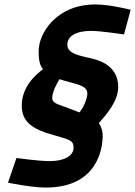

<svg xmlns="http://www.w3.org/2000/svg" viewBox="-20 -657 608 864"><path d="M310 -283C354 -271 373 -260 373 -236C373 -210 351 -165 337 -151C317 -160 292 -168 261 -180C235 -190 215 -195 215 -216C215 -244 239 -289 249 -301C256 -297 286 -289 310 -283ZM568 -613C568 -613 475 -637 409 -637C235 -637 154 -508 154 -428C154 -409 154 -364 174 -346C139 -320 78 -266 78 -182C78 -122 109 -84 195 -57C287 -28 311 -31 311 8C311 45 268 68 204 68C153 68 54 54 54 54L16 165C16 165 120 187 186 187C417 187 442 14 442 -46C442 -63 440 -79 425 -103C460 -143 512 -202 512 -266C512 -306 496 -369 396 -393C342 -406 283 -414 283 -455C283 -494 321 -518 390 -518C434 -518 538 -502 538 -502L568 -613Z"/></svg>

Font: RazerF5
Style: Bold Italic
Weight: 700
Foundry: Razer Inc.
Version: Version 2